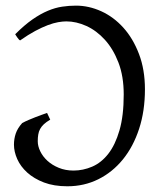

<svg xmlns="http://www.w3.org/2000/svg" viewBox="-20 -650 576 685"><path d="M497.1 -331.1Q497.1 -253.9 476.3 -190.4Q455.6 -127 418.5 -81.3Q381.3 -35.6 330.8 -10.5Q280.3 14.6 220.2 14.6Q172.4 14.6 136.7 1Q101.1 -12.7 77.1 -34.4Q53.2 -56.2 41.5 -82.5Q29.8 -108.9 29.8 -133.8Q29.8 -154.3 36.1 -173.3Q42.5 -192.4 59.1 -210.9Q69.8 -216.8 81.8 -221.9Q93.8 -227.1 105.7 -231.7Q117.7 -236.3 128.4 -240.2Q139.2 -244.1 147.9 -247.1L159.2 -223.1Q145 -214.8 136.5 -206.8Q127.9 -198.7 123 -189.7Q118.2 -180.7 116.5 -170.2Q114.7 -159.7 114.7 -146Q114.7 -128.4 123.8 -109.9Q132.8 -91.3 149.4 -76.2Q166 -61 189.7 -51.3Q213.4 -41.5 242.2 -41.5Q276.4 -41.5 308.8 -55.4Q341.3 -69.3 366.2 -101.1Q391.1 -132.8 406.2 -184.8Q421.4 -236.8 421.4 -313Q421.4 -377.9 402.6 -426.8Q383.8 -475.6 354 -508.3Q324.2 -541 288.1 -557.4Q252 -573.7 216.8 -573.7Q203.6 -573.7 187.3 -570.8Q170.9 -567.9 150.6 -560.3Q130.4 -552.7 105.7 -539.6Q81.1 -526.4 51.8 -505.9Q49.3 -506.8 46.6 -510Q43.9 -513.2 41.5 -516.6Q39.1 -520 37.1 -523.2Q35.2 -526.4 34.2 -527.8Q66.9 -560.5 95.7 -580.6Q124.5 -600.6 150.9 -611.6Q177.2 -622.6 201.7 -626.2Q226.1 -629.9 251 -629.9Q296.9 -629.9 341.1 -609.9Q385.3 -589.8 419.9 -551.5Q454.6 -513.2 475.8 -457.5Q497.1 -401.9 497.1 -331.1Z"/></svg>

Font: Noto Serif Devanagari
Style: Bold
Weight: 700
Designer: Monotype Design Team
Foundry: Monotype Imaging Inc.
Version: Version 1.01